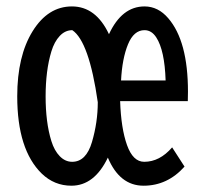

<svg xmlns="http://www.w3.org/2000/svg" viewBox="-20 -572 640 604"><path d="M501 -318.8Q498 -413.6 471.7 -454.1Q457 -477.1 434.6 -477.1Q400.9 -477.1 382.6 -432.4Q364.3 -387.7 360.8 -318.8ZM560.5 -47.9Q506.8 12.2 431.6 12.2Q356.4 12.2 319.3 -76.2Q276.9 12.2 204.6 12.2Q150.9 12.2 111.3 -25.9Q34.2 -101.1 34.2 -269Q34.2 -395.5 82.5 -473.6Q130.9 -551.8 206.3 -551.8Q281.7 -551.8 322.8 -464.4Q363.3 -551.8 434.6 -551.8Q477.5 -551.8 509.3 -514.6Q571.3 -442.9 571.3 -283.7L570.8 -253.9H357.9Q360.8 -168 379.6 -115.5Q398.4 -63 433.6 -63Q482.4 -63 521.5 -108.4ZM287.6 -250.5Q260.3 -441.4 207.5 -477.1Q185.1 -477.1 168 -459Q150.9 -440.9 141.6 -410.2Q132.3 -379.4 127.9 -344Q123.5 -308.6 123.5 -268.6Q123.5 -228.5 127.9 -193.4Q132.3 -158.2 141.6 -128.2Q150.9 -98.1 168 -80.6Q185.1 -63 207 -63Q251 -63 269.3 -125.2Q287.6 -187.5 287.6 -250.5Z"/></svg>

Font: Oxygen Mono
Style: Regular
Weight: 400
Designer: Vernon Adams
Foundry: Vernon Adams
Version: Version 0.201; ttfautohint (v0.8) -r 50 -G 200 -x